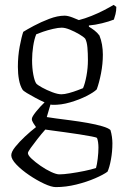

<svg xmlns="http://www.w3.org/2000/svg" viewBox="-20 -564 500 784"><path d="M194 -136Q191 -136 186 -137L171 -86Q181 -84 208 -80.5Q235 -77 269.5 -72.5Q304 -68 338 -62Q372 -56 397.5 -48.5Q423 -41 431 -33Q435 -20 437 -5.5Q439 9 439 21Q439 55 433 87.5Q427 120 419 137Q403 149 368.5 164Q334 179 291.5 189.5Q249 200 208 200Q190 200 160 186Q130 172 99 151Q68 130 47 108Q26 86 26 70Q26 56 42.5 35.5Q59 15 82 -6.5Q105 -28 127 -45Q122 -52 116 -61.5Q110 -71 110 -78Q110 -87 127.5 -108.5Q145 -130 162 -146Q144 -154 124.5 -164.5Q105 -175 90 -184Q75 -193 72 -198Q62 -214 57.5 -238.5Q53 -263 53 -291Q53 -335 60.5 -374.5Q68 -414 75 -434Q89 -443 118 -458.5Q147 -474 181 -487Q215 -500 244 -500Q257 -500 276.5 -492.5Q296 -485 302 -482Q326 -488 353.5 -499Q381 -510 405 -522.5Q429 -535 444 -544L455 -536Q455 -520 451.5 -506Q448 -492 445 -484Q425 -476 396.5 -469Q368 -462 343 -460V-455Q355 -448 366 -439.5Q377 -431 386 -419Q393 -402 396.5 -382Q400 -362 400 -341Q400 -303 392.5 -264.5Q385 -226 375 -199Q363 -187 333.5 -172Q304 -157 266.5 -146Q229 -135 194 -136ZM231 -179Q243 -179 261.5 -184Q280 -189 297 -195.5Q314 -202 319 -204Q327 -222 333 -254Q339 -286 339 -319Q339 -346 337 -369.5Q335 -393 328 -406Q321 -414 303 -424.5Q285 -435 265.5 -443Q246 -451 232 -451Q218 -451 196.5 -446Q175 -441 156 -434.5Q137 -428 128 -424Q120 -405 115.5 -375.5Q111 -346 111 -318Q111 -286 116 -259.5Q121 -233 128 -223Q133 -217 152 -206.5Q171 -196 193.5 -187.5Q216 -179 231 -179ZM222 148Q239 148 267.5 144Q296 140 325 134Q354 128 372 122Q376 109 379 84Q382 59 382 39Q382 28 380.5 17Q379 6 376 -1Q374 -3 353.5 -7Q333 -11 304 -15.5Q275 -20 245.5 -24Q216 -28 193.5 -31Q171 -34 165 -35Q149 -17 133 3.5Q117 24 105.5 40Q94 56 94 61Q94 70 109 84Q124 98 145.5 113Q167 128 188.5 138Q210 148 222 148Z"/></svg>

Font: Texturina 72pt ExtraLight
Style: Regular
Weight: 200
Designer: Guillermo Torres Carreño
Foundry: Omnibus-Type
Version: Version 1.002; ttfautohint (v1.8.3)